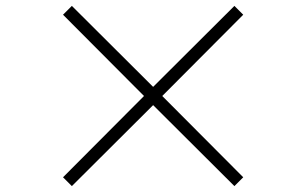

<svg xmlns="http://www.w3.org/2000/svg" viewBox="-20 -694 1040 652"><path d="M224 -62 500 -337 776 -62 806 -92 531 -368 806 -644 776 -674 500 -399 224 -674 194 -644 469 -368 194 -92Z"/></svg>

Font: Kiri Minchoo Light
Style: Regular
Weight: 300
Designer: Ryoko NISHIZUKA 西塚涼子 (kana & ideographs); Frank Grießhammer (Latin, Greek & Cyrillic);
akenotsuki.com/eyeben/fonts/ (U+
Foundry: Adobe
akenotsuki.com/eyeben/fonts/
Version: Version 4.002;hotconv 1.0.119;makeotfexe 2.5.65604